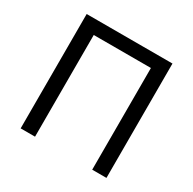

<svg xmlns="http://www.w3.org/2000/svg" viewBox="-157 -876 1045 1038"><g transform="rotate(30 365.5 -357.0)"><path d="M632.8 0H543.9V-634.8H187V0H97.2V-713.9H632.8Z"/></g></svg>

Font: NotoSans
Style: Regular
Weight: 400
Designer: Monotype Design team
Foundry: Monotype Imaging Inc.
Version: Version 1.04